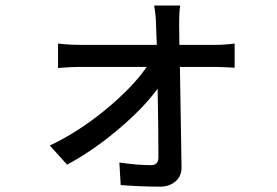

<svg xmlns="http://www.w3.org/2000/svg" viewBox="-20 -621 1017 706"><path d="M642.6 -600.6Q638.7 -579.1 638.7 -530.3Q638.7 -522.5 639.2 -497.6Q639.6 -472.7 639.6 -456.1H773.4Q806.6 -456.1 842.8 -460.9V-372.1Q787.1 -375 776.4 -375H641.6Q647.5 -20.5 647.5 -6.8Q648.4 25.4 626 45.4Q603.5 65.4 568.4 65.4Q503.9 65.4 423.8 59.6L418.9 -23.4Q484.4 -13.7 536.1 -13.7Q562.5 -13.7 562.5 -43Q562.5 -151.4 559.6 -294.9Q508.8 -224.6 414.6 -145Q320.3 -65.4 226.6 -15.6L163.1 -85.9Q268.6 -135.7 368.2 -217.8Q467.8 -299.8 519.5 -375H272.5Q244.1 -375 193.4 -371.1V-460.9Q232.4 -456.1 270.5 -456.1H556.6Q554.7 -506.8 553.7 -530.3Q553.7 -559.6 546.9 -600.6Z"/></svg>

Font: Min Sans Medium
Style: Regular
Weight: 500
Designer: Jinseong-Kim, NotoSansCJK, Nunito
Foundry: Jinseong-Kim
Version: Version 1.400;Glyphs 3.1.2 (3151)